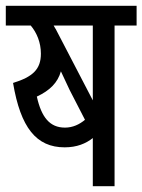

<svg xmlns="http://www.w3.org/2000/svg" viewBox="-20 -642 491 662"><path d="M300 0H375V-554H451V-622H0V-554H86C107 -529 121 -495 121 -457C121 -403 93 -377 25 -356C51 -202 105 -134 203 -134C245 -134 276 -147 300 -166ZM171 -544V-543C169 -547 167 -551 165 -554H300V-296ZM204 -202C152 -202 123 -237 107 -309C152 -330 179 -357 190 -396C202 -370 213 -347 220 -332L273 -229C254 -213 231 -202 204 -202Z"/></svg>

Font: Noto Sans Devanagari ExtraCondensed
Style: Regular
Weight: 400
Width: 2
Designer: Jelle Bosma - Monotype Design Team
Foundry: Monotype Imaging Inc.
Version: Version 2.004